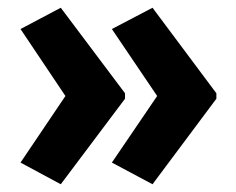

<svg xmlns="http://www.w3.org/2000/svg" viewBox="-20 -523 610 496"><path d="M539 -268V-282L374 -503L269 -448L386 -275L269 -103L374 -47ZM303 -268V-282L137 -503L33 -448L149 -275L33 -103L137 -47Z"/></svg>

Font: Noto Sans Oriya Cond Bold
Style: Bold
Weight: 700
Width: 3
Designer: Amélie Bonet and Sol Matas
Foundry: Google LLC
Version: Version 2.006